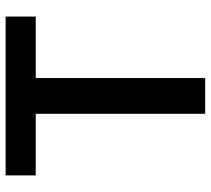

<svg xmlns="http://www.w3.org/2000/svg" viewBox="-54 -714 768 700"><g transform="rotate(-90 330.0 -364.0)"><path d="M40.5 -617.7V-727.5H619.6V-617.7H395.5V0H265.1V-617.7Z"/></g></svg>

Font: Inter SemiBold
Style: Regular
Weight: 600
Designer: Rasmus Andersson
Foundry: rsms
Version: Version 4.001;git-9221beed3